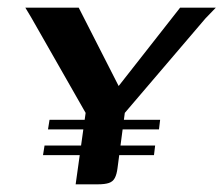

<svg xmlns="http://www.w3.org/2000/svg" viewBox="-20 -480 582 500"><path d="M177 0 203 -186 61 -435 46 -460H185L289 -256L449 -460H542L515 -432L305 -186L286 -42Q284 -26 279 -16.5Q274 -7 263.5 -3.5Q253 0 235 0ZM109 -168H397L394 -143H105ZM96 -101H384L381 -76H92Z"/></svg>

Font: Genos Thin Medium
Style: Italic
Weight: 500
Italic angle: -8°
Version: Version 1.010